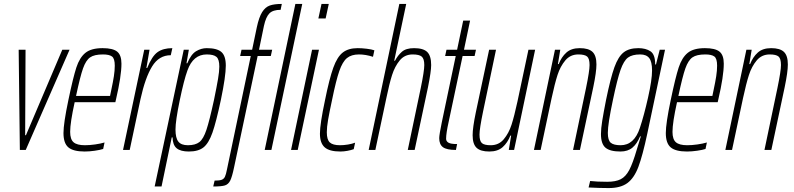

<svg xmlns="http://www.w3.org/2000/svg" viewBox="-20 -763 4039 977"><path d="M81 0 75 -510H110L108 -75H112L297 -510H334L111 0Z M303 -86Q303 -135 328 -254Q352 -369 368.5 -419.5Q385 -470 414.5 -494Q444 -518 502 -518Q554 -518 576 -500.5Q598 -483 598 -439Q598 -376 570 -256L567 -243H360Q337 -139 337 -92Q337 -54 354.5 -39Q372 -24 412 -24Q436 -24 464 -28Q492 -32 512 -38L505 -5Q490 0 462.5 4Q435 8 411 8Q353 8 328 -13Q303 -34 303 -86ZM540 -275 546 -304Q555 -346 559.5 -375Q564 -404 564 -429Q564 -465 550 -475.5Q536 -486 504 -486Q460 -486 438.5 -471Q417 -456 402.5 -415Q388 -374 367 -275Z M714 -510H741L725 -417H729Q753 -477 781.5 -497.5Q810 -518 857 -518L849 -482Q789 -482 754 -425Q719 -368 695 -259L640 0H606Z M915 -510H941L929 -441H933Q952 -487 978 -502.5Q1004 -518 1032 -518Q1084 -518 1106.5 -498.5Q1129 -479 1129 -429Q1129 -375 1104 -255Q1080 -142 1061 -88Q1042 -34 1015.5 -13Q989 8 941 8Q899 8 879 -8.5Q859 -25 858 -64H854L802 186H767ZM1069 -255Q1083 -323 1089.5 -361.5Q1096 -400 1096 -424Q1096 -461 1081.5 -473.5Q1067 -486 1032 -486Q963 -486 934 -405Q916 -356 894.5 -252Q873 -148 873 -104Q873 -61 887.5 -42.5Q902 -24 936 -24Q974 -24 994.5 -40Q1015 -56 1030.5 -102.5Q1046 -149 1069 -255Z M1135 99 1256 -478H1202L1209 -510H1263L1287 -625Q1298 -676 1314 -701.5Q1330 -727 1353 -735Q1376 -743 1414 -743L1408 -713Q1369 -713 1351 -695Q1333 -677 1323 -631L1298 -510H1365L1358 -478H1291L1171 89Q1161 137 1151.5 156Q1142 175 1124.5 180.5Q1107 186 1065 186L1072 156Q1096 156 1107.5 152Q1119 148 1124.5 136.5Q1130 125 1135 99ZM1327 0 1483 -743H1518L1361 0Z M1600 -669 1616 -743H1653L1637 -669ZM1461 0 1568 -510H1603L1495 0Z M1608 -83Q1608 -132 1634 -254Q1656 -363 1676 -418.5Q1696 -474 1724.5 -496Q1753 -518 1800 -518Q1821 -518 1846 -515Q1871 -512 1885 -507L1878 -474Q1840 -486 1807 -486Q1768 -486 1745.5 -467.5Q1723 -449 1706.5 -401.5Q1690 -354 1670 -256Q1656 -191 1649.5 -153.5Q1643 -116 1643 -90Q1643 -52 1658.5 -38Q1674 -24 1710 -24Q1729 -24 1750.5 -27.5Q1772 -31 1787 -37L1780 -4Q1767 1 1748 4.5Q1729 8 1712 8Q1656 8 1632 -13.5Q1608 -35 1608 -83Z M2012 -743H2047L1986 -454H1990Q2004 -481 2025 -499.5Q2046 -518 2087 -518Q2134 -518 2154 -498.5Q2174 -479 2174 -432Q2174 -400 2158 -320L2090 0H2055L2121 -315Q2139 -402 2139 -432Q2139 -464 2126 -475Q2113 -486 2080 -486Q2039 -486 2014 -455.5Q1989 -425 1975 -381Q1961 -337 1946 -264L1890 0H1856Z M2215 -60Q2215 -77 2228 -140L2299 -478H2245L2252 -510H2306L2337 -658H2372L2341 -510H2402L2395 -478H2334L2263 -143Q2250 -85 2250 -57Q2250 -44 2262 -37Q2274 -30 2306 -30L2300 0Q2253 0 2234 -14Q2215 -28 2215 -60Z M2385 -75Q2385 -113 2401 -190L2469 -510H2504L2438 -195Q2420 -108 2420 -78Q2420 -45 2432.5 -34.5Q2445 -24 2477 -24Q2518 -24 2543.5 -54.5Q2569 -85 2583 -128.5Q2597 -172 2613 -246L2669 -510H2703L2596 0H2569L2581 -73H2577Q2563 -37 2538 -14.5Q2513 8 2470 8Q2425 8 2405 -11Q2385 -30 2385 -75Z M2804 -510H2831L2819 -437H2823Q2837 -473 2862 -495.5Q2887 -518 2930 -518Q2975 -518 2995 -499Q3015 -480 3015 -435Q3015 -397 2999 -320L2931 0H2896L2962 -315Q2980 -402 2980 -432Q2980 -465 2967.5 -475.5Q2955 -486 2923 -486Q2882 -486 2856.5 -455.5Q2831 -425 2817 -381.5Q2803 -338 2787 -264L2731 0H2697Z M2975 191 2983 158Q3017 162 3070 162Q3113 162 3138.5 149Q3164 136 3182 102Q3200 68 3220 -1Q3222 -10 3232 -40L3241 -69H3237Q3222 -32 3198.5 -12Q3175 8 3137 8Q3084 8 3061 -11.5Q3038 -31 3038 -81Q3038 -108 3044.5 -148.5Q3051 -189 3064 -255Q3087 -367 3106.5 -421Q3126 -475 3153.5 -496.5Q3181 -518 3228 -518Q3266 -518 3290 -502Q3314 -486 3314 -435H3318L3337 -510H3364L3274 -84Q3250 29 3228.5 86Q3207 143 3172.5 168.5Q3138 194 3077 194Q3033 194 2975 191ZM3236 -112Q3257 -175 3277.5 -266Q3298 -357 3298 -404Q3298 -449 3283.5 -467.5Q3269 -486 3238 -486Q3197 -486 3175.5 -470Q3154 -454 3137.5 -407Q3121 -360 3099 -255Q3073 -133 3073 -87Q3073 -49 3088 -36.5Q3103 -24 3138 -24Q3207 -24 3236 -112Z M3368 -86Q3368 -135 3393 -254Q3417 -369 3433.5 -419.5Q3450 -470 3479.5 -494Q3509 -518 3567 -518Q3619 -518 3641 -500.5Q3663 -483 3663 -439Q3663 -376 3635 -256L3632 -243H3425Q3402 -139 3402 -92Q3402 -54 3419.5 -39Q3437 -24 3477 -24Q3501 -24 3529 -28Q3557 -32 3577 -38L3570 -5Q3555 0 3527.5 4Q3500 8 3476 8Q3418 8 3393 -13Q3368 -34 3368 -86ZM3605 -275 3611 -304Q3620 -346 3624.5 -375Q3629 -404 3629 -429Q3629 -465 3615 -475.5Q3601 -486 3569 -486Q3525 -486 3503.5 -471Q3482 -456 3467.5 -415Q3453 -374 3432 -275Z M3778 -510H3805L3793 -437H3797Q3811 -473 3836 -495.5Q3861 -518 3904 -518Q3949 -518 3969 -499Q3989 -480 3989 -435Q3989 -397 3973 -320L3905 0H3870L3936 -315Q3954 -402 3954 -432Q3954 -465 3941.5 -475.5Q3929 -486 3897 -486Q3856 -486 3830.5 -455.5Q3805 -425 3791 -381.5Q3777 -338 3761 -264L3705 0H3671Z"/></svg>

Font: Saira Ultra Condensed Thin
Style: Italic
Weight: 100
Width: 1
Italic angle: -12°
Designer: Hector Gatti with collaboration of the Omnibus-Type team
Foundry: Omnibus-Type
Version: Version 1.001; ttfautohint (v1.8)